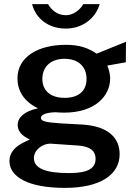

<svg xmlns="http://www.w3.org/2000/svg" viewBox="-20 -743 658 934"><path d="M465 -723H385C370 -696 338 -669 300 -669C256 -669 228 -698 214 -723H136C155 -651 217 -604 300 -604C383 -604 445 -655 465 -723ZM296 171C469 171 562 106 562 7C562 -72 507 -129 382 -137C336 -140 296 -142 273 -143C207 -148 179 -152 179 -169C179 -182 195 -195 249 -197C260 -196 280 -195 291 -195C442 -195 516 -275 516 -363C516 -378 510 -407 502 -424L592 -440L593 -540L450 -482C411 -508 370 -525 300 -525C165 -525 65 -466 65 -362C65 -302 95 -250 165 -216C99 -203 66 -171 66 -136C66 -91 108 -74 125 -64C114 -57 26 -32 26 40C26 118 118 171 296 171ZM294 -267C226 -267 186 -302 186 -359C186 -418 227 -457 294 -457C362 -457 401 -418 401 -359C401 -301 363 -267 294 -267ZM316 99C204 99 145 77 145 26C145 -13 186 -46 229 -44L360 -35C419 -31 445 -8 445 29C445 76 408 99 316 99Z"/></svg>

Font: United Sans SemiBold
Style: Regular
Weight: 600
Designer: Pablo Impallari, Rodrigo Fuenzalida (Modified by Dan O. Williams)
Version: Version 1.000;PS 001.000;hotconv 1.0.88;makeotf.lib2.5.64775